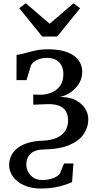

<svg xmlns="http://www.w3.org/2000/svg" viewBox="-20 -860 576 1136"><path d="M223 255.5Q165.5 255.5 123 236.5Q80.5 217.5 57.2 186Q34 154.5 34 116.5Q34 90 44.8 65Q55.5 40 79 20Q102.5 0 139.8 -12.8Q177 -25.5 230.5 -27.5Q277.5 -29 311.8 -43Q346 -57 364.5 -83.5Q383 -110 383 -148Q383 -177.5 371 -199.5Q359 -221.5 332.8 -233Q306.5 -244.5 263 -244L177 -240.5L176.5 -300.5L218.5 -299.5Q248.5 -299 280.2 -310.5Q312 -322 333.5 -349.2Q355 -376.5 355 -422Q355 -447 345.5 -468.8Q336 -490.5 314.2 -504Q292.5 -517.5 255 -517.5Q226 -517.5 199.8 -505.5Q173.5 -493.5 163 -473L137 -386H77.5L78 -535.5Q96 -537 115.5 -542Q135 -547 157 -553.2Q179 -559.5 205.2 -564Q231.5 -568.5 262.5 -568.5Q333 -568.5 378 -551Q423 -533.5 444.8 -503.5Q466.5 -473.5 466.5 -436Q466.5 -402.5 452.8 -375.5Q439 -348.5 417.5 -329.5Q396 -310.5 372.5 -299.2Q349 -288 329.5 -286Q387 -287.5 425.2 -268.5Q463.5 -249.5 483 -218.8Q502.5 -188 502.5 -154Q502.5 -108 476 -67.8Q449.5 -27.5 391 -2.2Q332.5 23 236 24.5Q209.5 25 190.5 32Q171.5 39 159.2 51.5Q147 64 141.2 79.5Q135.5 95 135.5 112.5Q135.5 136 146.8 157.2Q158 178.5 178.8 191.8Q199.5 205 228.5 205Q264 205 292.5 195Q321 185 334.5 167L359 107H414.5L406.5 217.5Q388 225.5 361.5 234.5Q335 243.5 300.5 249.5Q266 255.5 223 255.5ZM229.5 -644 94 -811.5 132.5 -840.5 274 -719.5 415 -840.5 454 -811 318.5 -644Z"/></svg>

Font: Merriweather 20pt
Style: Regular
Weight: 400
Version: Version 2.100